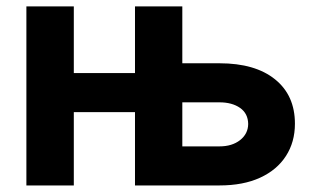

<svg xmlns="http://www.w3.org/2000/svg" viewBox="-20 -565 959 585"><path d="M60.4 0V-545.5H204.9V-342.3H449.2V-223.4H204.9V0ZM485.8 -372.2H648.8Q757.5 -372.2 818 -323.3Q878.6 -274.5 878.6 -188.2Q878.6 -132.1 851.2 -89.7Q823.9 -47.2 772.5 -23.6Q721.2 0 648.8 0H391.3V-545.5H535.5V-119H648.8Q687.1 -119 711.5 -138.1Q735.8 -157.3 736.2 -187.1Q735.8 -219.1 711.5 -236.2Q687.1 -253.2 648.8 -253.2H485.8Z"/></svg>

Font: InterMG
Style: Bold
Weight: 700
Designer: Rasmus Andersson
Foundry: rsms
Version: Version 3.019;December 26, 2023;FontCreator 15.0.0.2955 64-b